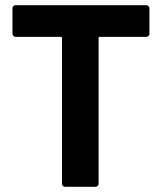

<svg xmlns="http://www.w3.org/2000/svg" viewBox="-20 -720 625 740"><path d="M544 -700Q549 -700 552.5 -696.5Q556 -693 556 -688V-590Q556 -585 552.5 -581.5Q549 -578 544 -578H365Q360 -578 360 -573V-12Q360 -7 356.5 -3.5Q353 0 348 0H231Q226 0 222.5 -3.5Q219 -7 219 -12V-573Q219 -578 214 -578H40Q35 -578 31.5 -581.5Q28 -585 28 -590V-688Q28 -693 31.5 -696.5Q35 -700 40 -700Z"/></svg>

Font: LinhAnh
Style: Bold
Weight: 700
Designer: Jeremy Tribby
Foundry: Tribby Type
Version: Version 1.408